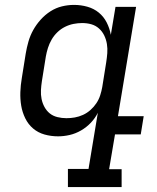

<svg xmlns="http://www.w3.org/2000/svg" viewBox="-20 -548 640 783"><path d="M251 -66Q268 -66 285 -69Q302 -72 318.5 -79.5Q335 -87 349 -99.5Q363 -112 373 -127Q383 -142 388.5 -159Q394 -176 397 -193L413 -293Q416 -312 417.5 -331Q419 -350 416 -368.5Q413 -387 405 -403.5Q397 -420 383.5 -432Q370 -444 352.5 -449Q335 -454 315 -454Q298 -454 280 -450.5Q262 -447 245 -438.5Q228 -430 214 -416.5Q200 -403 190.5 -386.5Q181 -370 175.5 -352.5Q170 -335 167 -318L151 -218Q148 -199 147 -180.5Q146 -162 149.5 -144.5Q153 -127 161.5 -111.5Q170 -96 183 -85.5Q196 -75 214 -70.5Q232 -66 251 -66ZM476 215H257V141H341L379 -88Q368 -66 350.5 -47.5Q333 -29 310.5 -16Q288 -3 264 2.5Q240 8 217 8Q188 8 161.5 0.5Q135 -7 115 -24Q95 -41 83 -65.5Q71 -90 66.5 -117Q62 -144 63 -172.5Q64 -201 69 -230L85 -330Q89 -354 96 -378.5Q103 -403 115.5 -425.5Q128 -448 146 -468Q164 -488 186 -502Q208 -516 232.5 -522Q257 -528 282 -528Q310 -528 336.5 -520.5Q363 -513 383 -496.5Q403 -480 415 -456.5Q427 -433 432 -406L451 -520H535L461 -74H566L554 0H449L425 142H476Z"/></svg>

Font: Iosevka HT Extended
Style: Italic
Weight: 400
Width: 7
Italic angle: -9°
Monospace: yes
Designer: Belleve Invis
Foundry: Belleve Invis
Version: Version 32.3.0; ttfautohint (v1.8.4)